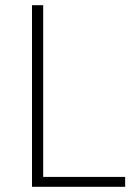

<svg xmlns="http://www.w3.org/2000/svg" viewBox="-20 -718 524 738"><path d="M461 0H103V-698H146V-38H461Z"/></svg>

Font: Anuphan ExtraLight
Style: Regular
Weight: 200
Designer: Cadson Demak
Version: Version 3.001